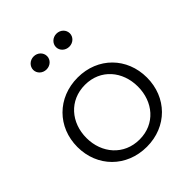

<svg xmlns="http://www.w3.org/2000/svg" viewBox="-224 -913 1097 1097"><g transform="rotate(-45 324.0 -364.5)"><path d="M472 -723C472 -752 448 -776 416 -776C385 -776 360 -752 360 -723C360 -695 384 -671 416 -671C448 -671 472 -695 472 -723ZM288 -723C288 -752 264 -776 232 -776C201 -776 176 -752 176 -723C176 -695 200 -671 232 -671C264 -671 288 -695 288 -723ZM605 -233C605 -393 488 -513 325 -513C161 -513 43 -393 43 -233C43 -73 161 47 325 47C488 47 605 -73 605 -233ZM325 -12C199 -12 116 -110 116 -233C116 -356 198 -454 325 -454C451 -454 532 -356 532 -233C532 -110 451 -12 325 -12Z"/></g></svg>

Font: LINE Seed JP App_OTF Regular
Style: Regular
Weight: 400
Designer: LY Corporation & Fontrix & Fontworks
Version: Version 1.002